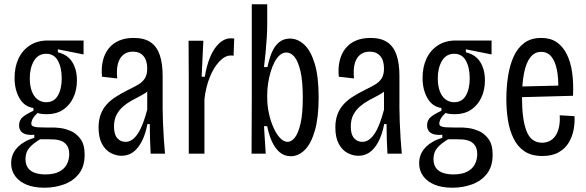

<svg xmlns="http://www.w3.org/2000/svg" viewBox="-20 -717 2735 896"><path d="M188 159Q139 159 104.5 145Q70 131 51 105Q32 79 32 45Q32 2 61 -28.5Q90 -59 140 -74V-88Q104 -85 86.5 -96.5Q69 -108 69 -132Q69 -157 87 -171.5Q105 -186 136 -200V-213Q94 -219 71 -258.5Q48 -298 48 -353Q48 -404 66 -443Q84 -482 119 -505Q154 -528 204 -528H370V-463L250 -487V-473Q296 -462 317.5 -427Q339 -392 339 -342Q339 -296 321.5 -260Q304 -224 273 -204Q242 -184 199 -184Q190 -184 177.5 -185Q165 -186 155 -190Q137 -172 131.5 -160.5Q126 -149 126 -141Q126 -132 133.5 -128Q141 -124 155.5 -123Q170 -122 191 -122H229Q238 -122 261 -119.5Q284 -117 310.5 -105.5Q337 -94 356 -68Q375 -42 375 5Q375 59 349 93Q323 127 280 143Q237 159 188 159ZM192 97Q231 97 255.5 84.5Q280 72 291.5 50.5Q303 29 303 3Q303 -23 293 -37.5Q283 -52 268 -58.5Q253 -65 237 -66Q221 -67 209 -67H167Q132 -46 115.5 -25.5Q99 -5 99 25Q99 52 111.5 68Q124 84 145.5 90.5Q167 97 192 97ZM196 -240Q232 -240 250 -271Q268 -302 268 -351Q268 -402 250 -434Q232 -466 196 -466Q158 -466 138.5 -433Q119 -400 119 -352Q119 -319 127.5 -294Q136 -269 153.5 -254.5Q171 -240 196 -240Z M547 10Q522 10 497 -3Q472 -16 456 -45.5Q440 -75 440 -122Q440 -156 449.5 -182Q459 -208 476.5 -228Q494 -248 519.5 -264.5Q545 -281 579 -298Q604 -310 624 -321.5Q644 -333 655.5 -350.5Q667 -368 667 -397Q667 -435 649.5 -455.5Q632 -476 600 -476Q573 -476 555 -461Q537 -446 530 -418.5Q523 -391 527 -351L456 -359Q452 -401 460.5 -435Q469 -469 488.5 -492.5Q508 -516 537 -528Q566 -540 604 -540Q653 -540 682.5 -520Q712 -500 725.5 -460.5Q739 -421 739 -363V-213Q739 -185 740.5 -147Q742 -109 744.5 -70Q747 -31 750 0H683Q681 -33 680 -69Q679 -105 679 -138H668Q658 -87 640 -54Q622 -21 599 -5.5Q576 10 547 10ZM566 -55Q583 -55 597.5 -65.5Q612 -76 624.5 -95.5Q637 -115 647.5 -143Q658 -171 667 -205V-309L697 -327Q691 -308 675 -295Q659 -282 638 -271Q617 -260 595 -248Q573 -236 554.5 -220Q536 -204 524 -181.5Q512 -159 512 -126Q512 -90 527 -72.5Q542 -55 566 -55Z M861 0V-332L860 -527H929L921 -359H936Q944 -411 961 -451.5Q978 -492 1003 -515Q1028 -538 1055 -538Q1060 -538 1064.5 -538Q1069 -538 1073 -537L1070 -456Q1067 -458 1063.5 -458Q1060 -458 1057 -458Q1030 -458 1003.5 -430Q977 -402 958.5 -355.5Q940 -309 934 -253V0Z M1337 12Q1306 12 1284 -7.5Q1262 -27 1248 -59Q1234 -91 1227 -128H1212L1220 0H1154L1155 -270V-697H1227V-599Q1227 -577 1225 -543Q1223 -509 1219.5 -472Q1216 -435 1212 -404H1228Q1236 -442 1248.5 -472Q1261 -502 1282 -519.5Q1303 -537 1333 -537Q1369 -537 1399.5 -509Q1430 -481 1448.5 -420.5Q1467 -360 1467 -263Q1467 -169 1449.5 -108Q1432 -47 1402.5 -17.5Q1373 12 1337 12ZM1322 -55Q1340 -55 1356 -75Q1372 -95 1382.5 -140.5Q1393 -186 1393 -261Q1393 -339 1382 -385.5Q1371 -432 1354 -452Q1337 -472 1317 -472Q1300 -472 1286 -460Q1272 -448 1261 -427Q1250 -406 1242.5 -380Q1235 -354 1231 -327Q1227 -300 1227 -275V-261Q1227 -224 1235 -187.5Q1243 -151 1256.5 -121Q1270 -91 1287 -73Q1304 -55 1322 -55Z M1652 10Q1627 10 1602 -3Q1577 -16 1561 -45.5Q1545 -75 1545 -122Q1545 -156 1554.5 -182Q1564 -208 1581.5 -228Q1599 -248 1624.5 -264.5Q1650 -281 1684 -298Q1709 -310 1729 -321.5Q1749 -333 1760.5 -350.5Q1772 -368 1772 -397Q1772 -435 1754.5 -455.5Q1737 -476 1705 -476Q1678 -476 1660 -461Q1642 -446 1635 -418.5Q1628 -391 1632 -351L1561 -359Q1557 -401 1565.5 -435Q1574 -469 1593.5 -492.5Q1613 -516 1642 -528Q1671 -540 1709 -540Q1758 -540 1787.5 -520Q1817 -500 1830.5 -460.5Q1844 -421 1844 -363V-213Q1844 -185 1845.5 -147Q1847 -109 1849.5 -70Q1852 -31 1855 0H1788Q1786 -33 1785 -69Q1784 -105 1784 -138H1773Q1763 -87 1745 -54Q1727 -21 1704 -5.5Q1681 10 1652 10ZM1671 -55Q1688 -55 1702.5 -65.5Q1717 -76 1729.5 -95.5Q1742 -115 1752.5 -143Q1763 -171 1772 -205V-309L1802 -327Q1796 -308 1780 -295Q1764 -282 1743 -271Q1722 -260 1700 -248Q1678 -236 1659.5 -220Q1641 -204 1629 -181.5Q1617 -159 1617 -126Q1617 -90 1632 -72.5Q1647 -55 1671 -55Z M2092 159Q2043 159 2008.5 145Q1974 131 1955 105Q1936 79 1936 45Q1936 2 1965 -28.5Q1994 -59 2044 -74V-88Q2008 -85 1990.5 -96.5Q1973 -108 1973 -132Q1973 -157 1991 -171.5Q2009 -186 2040 -200V-213Q1998 -219 1975 -258.5Q1952 -298 1952 -353Q1952 -404 1970 -443Q1988 -482 2023 -505Q2058 -528 2108 -528H2274V-463L2154 -487V-473Q2200 -462 2221.5 -427Q2243 -392 2243 -342Q2243 -296 2225.5 -260Q2208 -224 2177 -204Q2146 -184 2103 -184Q2094 -184 2081.5 -185Q2069 -186 2059 -190Q2041 -172 2035.5 -160.5Q2030 -149 2030 -141Q2030 -132 2037.5 -128Q2045 -124 2059.5 -123Q2074 -122 2095 -122H2133Q2142 -122 2165 -119.5Q2188 -117 2214.5 -105.5Q2241 -94 2260 -68Q2279 -42 2279 5Q2279 59 2253 93Q2227 127 2184 143Q2141 159 2092 159ZM2096 97Q2135 97 2159.5 84.5Q2184 72 2195.5 50.5Q2207 29 2207 3Q2207 -23 2197 -37.5Q2187 -52 2172 -58.5Q2157 -65 2141 -66Q2125 -67 2113 -67H2071Q2036 -46 2019.5 -25.5Q2003 -5 2003 25Q2003 52 2015.5 68Q2028 84 2049.5 90.5Q2071 97 2096 97ZM2100 -240Q2136 -240 2154 -271Q2172 -302 2172 -351Q2172 -402 2154 -434Q2136 -466 2100 -466Q2062 -466 2042.5 -433Q2023 -400 2023 -352Q2023 -319 2031.5 -294Q2040 -269 2057.5 -254.5Q2075 -240 2100 -240Z M2511 11Q2460 11 2427.5 -11Q2395 -33 2376.5 -71Q2358 -109 2350.5 -156Q2343 -203 2343 -255Q2343 -311 2351 -362Q2359 -413 2377 -453Q2395 -493 2426.5 -516.5Q2458 -540 2506 -540Q2549 -540 2578 -520Q2607 -500 2625 -464Q2643 -428 2650 -378.5Q2657 -329 2654 -270L2395 -263V-313L2605 -318L2585 -298Q2587 -353 2578.5 -393Q2570 -433 2552 -454Q2534 -475 2505 -475Q2475 -475 2455 -449.5Q2435 -424 2425.5 -376Q2416 -328 2416 -260Q2416 -160 2437 -105.5Q2458 -51 2510 -51Q2529 -51 2545 -59Q2561 -67 2572 -83Q2583 -99 2588.5 -123.5Q2594 -148 2592 -179L2661 -175Q2663 -145 2657 -112.5Q2651 -80 2634.5 -52Q2618 -24 2587.5 -6.5Q2557 11 2511 11Z"/></svg>

Font: Bricolage Grotesque 24pt Condensed Light
Style: Regular
Weight: 300
Width: 3
Designer: Mathieu Triay
Foundry: Atelier Triay
Version: Version 1.001;gftools[0.9.33.dev8+g029e19f]